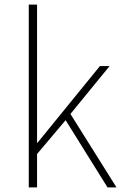

<svg xmlns="http://www.w3.org/2000/svg" viewBox="-20 -814 539 834"><path d="M105 0V-794H141V-194H143L414 -527H456L286 -319L486 0H447L265 -292L141 -145V0Z"/></svg>

Font: Source Han Sans SC ExtraLight
Style: Regular
Weight: 250
Designer: Ryoko NISHIZUKA 西塚涼子 (kana, bopomofo & ideographs); Paul D. Hunt (Latin, Greek & Cyrillic); Sandoll Communications 산돌커뮤니
Foundry: Adobe
Version: Version 2.004;hotconv 1.0.118;makeotfexe 2.5.65603